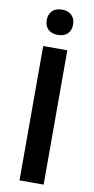

<svg xmlns="http://www.w3.org/2000/svg" viewBox="-94 -876 446 915"><g transform="rotate(10 129.0 -418.5)"><path d="M130 -714.2C170.8 -714.2 193.3 -738.3 193.3 -775C193.3 -811.7 170.8 -836.7 130 -836.7C88.3 -836.7 65.8 -811.7 65.8 -775C65.8 -738.3 88.3 -714.2 130 -714.2ZM187.5 0V-650H70.8V0Z"/></g></svg>

Font: Familjen Grotesk Medium
Style: Regular
Weight: 500
Designer: Anders Wikstroem, Jonas Baeckman, Matilda Gysing, Kristian Moeller
Foundry: Familjen STHLM AB
Version: Version 2.000